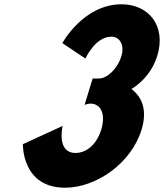

<svg xmlns="http://www.w3.org/2000/svg" viewBox="-20 -860 765 895"><path d="M378.3 -587C378.3 -587 423.3 -689 499.1 -689C537.8 -689 561.9 -651 545.7 -598C527.3 -538 478.1 -494 441.7 -494H411.8L374.2 -371C374.2 -371 387.7 -377 402.3 -377C450.4 -377 473.7 -327 452 -256C430.6 -186 382.3 -147 332 -147C241.6 -147 272.1 -273 272.1 -273L86.7 -188C86.7 -188 80.6 15 283.2 15C428.2 15 591.7 -98 640 -256C666.6 -343 644.9 -406 592.8 -445C648.5 -480 692.4 -532 713.2 -600C756 -740 672.6 -840 546.7 -840C368 -840 270.7 -659 270.7 -659Z"/></svg>

Font: Hussar
Style: BdSuprConOblThree
Weight: 700
Foundry: Cannot Into Space Fonts
Version: Version 2.00